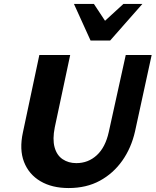

<svg xmlns="http://www.w3.org/2000/svg" viewBox="-20 -936 787 971"><path d="M327 15Q243 15 184.5 -19.5Q126 -54 101.5 -117Q77 -180 96 -267L179 -658H335L257 -292Q245 -232 256 -191.5Q267 -151 296.5 -131Q326 -111 366 -111Q426 -111 469.5 -151Q513 -191 530 -268L616 -658H747L663 -272Q644 -188 598.5 -123.5Q553 -59 485 -22Q417 15 327 15ZM438 -731 484 -806 604 -916H700L537 -731ZM438 -731 354 -916H455L527 -807L537 -731Z"/></svg>

Font: Ysabeau ExtraBold
Style: Italic
Weight: 800
Italic angle: -12°
Designer: Christian Thalmann (Catharsis Fonts)
Version: Version 2.002